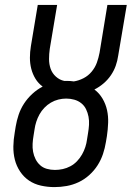

<svg xmlns="http://www.w3.org/2000/svg" viewBox="-20 -755 540 783"><path d="M202 8Q174 8 147 2Q120 -4 98.5 -18.5Q77 -33 62 -55.5Q47 -78 40.5 -104Q34 -130 34.5 -158Q35 -186 40 -214L44 -239Q48 -263 56 -287Q64 -311 78 -332.5Q92 -354 111.5 -372Q131 -390 154 -402Q136 -415 124.5 -434Q113 -453 107.5 -474.5Q102 -496 102 -519.5Q102 -543 106 -567L134 -735H213L183 -556Q180 -535 180 -514Q180 -493 186.5 -474.5Q193 -456 208 -442.5Q223 -429 242 -425Q245 -425 248 -425Q251 -425 254 -425Q261 -425 267.5 -424.5Q274 -424 281 -423Q301 -426 320.5 -436Q340 -446 354 -463Q368 -480 375 -499.5Q382 -519 386 -540L418 -735H497L462 -528Q459 -507 452 -487Q445 -467 432.5 -448.5Q420 -430 402.5 -415Q385 -400 365 -390Q385 -375 398 -353Q411 -331 416.5 -306Q422 -281 421 -254Q420 -227 416 -200L412 -176Q408 -151 400 -127Q392 -103 378 -81Q364 -59 344 -41Q324 -23 300.5 -12Q277 -1 252 3.5Q227 8 202 8ZM204 -62Q220 -62 236 -65.5Q252 -69 267 -77Q282 -85 294 -97.5Q306 -110 314.5 -125Q323 -140 328 -155.5Q333 -171 335 -187L339 -212Q342 -229 343 -246Q344 -263 341 -279Q338 -295 331 -309.5Q324 -324 311.5 -334Q299 -344 283 -348.5Q267 -353 250 -353Q234 -353 218 -349Q202 -345 187.5 -336.5Q173 -328 161 -315.5Q149 -303 141 -288.5Q133 -274 128 -258.5Q123 -243 121 -228L117 -203Q114 -186 113 -169Q112 -152 115 -136Q118 -120 125 -106Q132 -92 143.5 -81.5Q155 -71 171 -66.5Q187 -62 204 -62Z"/></svg>

Font: Iosevka Slab Oblique
Style: Regular
Weight: 400
Italic angle: -9°
Monospace: yes
Designer: Belleve Invis
Foundry: Belleve Invis
Version: Version 11.1.1; ttfautohint (v1.8.3)